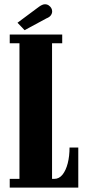

<svg xmlns="http://www.w3.org/2000/svg" viewBox="-20 -858 412 878"><path d="M24.5 0V-40H69V-660H24.5V-700H264.5V-660H218V-40H228Q250.5 -40 266 -59.5Q281.5 -79 289.8 -111.5Q298 -144 298 -183.5H338V0ZM92.5 -720 60 -754 157.5 -826.5Q165 -832 172 -835.2Q179 -838.5 185.5 -838.5Q195.5 -838.5 203 -833.2Q210.5 -828 214.5 -821Q218.5 -814 218.5 -806Q218.5 -796.5 212.5 -788Q206.5 -779.5 192.5 -774Z"/></svg>

Font: Imbue Thin 10pt Black
Style: Regular
Weight: 900
Version: Version 1.102